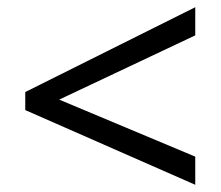

<svg xmlns="http://www.w3.org/2000/svg" viewBox="-20 -628 612 532"><path d="M521 -116 50 -323V-373L521 -608V-530L144 -352L521 -194Z"/></svg>

Font: TSCustom
Style: Regular
Weight: 400
Designer: Monotype Design Team
Foundry: Monotype Imaging Inc.
Version: Version 2.004; ttfautohint (v1.8.3) -l 8 -r 50 -G 200 -x 14 